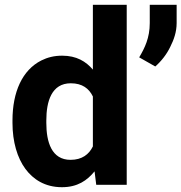

<svg xmlns="http://www.w3.org/2000/svg" viewBox="-20 -770 756 800"><path d="M374 -56 381 0H508V-750H367V-480C338 -514 299 -538 239 -538C206 -538 178 -531 152 -518C73 -478 32 -387 32 -268V-258C32 -179 52 -112 86 -66C118 -23 167 10 238 10C303 10 343 -18 374 -56ZM367 -368V-160C351 -127 322 -104 274 -104C195 -104 173 -178 173 -258V-268C173 -348 195 -423 275 -423C323 -423 351 -401 367 -368ZM560 -531 627 -493C652 -515 675 -544 690 -576C704 -604 716 -636 716 -674V-750H604V-674C604 -612 583 -570 560 -531Z"/></svg>

Font: Asimov
Style: Regular
Weight: 500
Designer: Google
Version: Version 2.000980; 2014